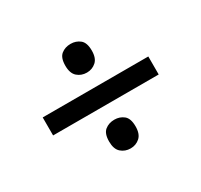

<svg xmlns="http://www.w3.org/2000/svg" viewBox="-107 -726 785 748"><g transform="rotate(-30 286.0 -352.0)"><path d="M285 -458Q260 -458 242.5 -473.5Q225 -489 225 -523Q225 -559 242.5 -573Q260 -587 285 -587Q309 -587 326.5 -573Q344 -559 344 -523Q344 -489 326.5 -473.5Q309 -458 285 -458ZM48 -312V-393H523V-312ZM285 -117Q260 -117 242.5 -132.5Q225 -148 225 -182Q225 -218 242.5 -232Q260 -246 285 -246Q309 -246 326.5 -232Q344 -218 344 -182Q344 -148 326.5 -132.5Q309 -117 285 -117Z"/></g></svg>

Font: Noto Sans Medium
Style: Regular
Weight: 500
Designer: Monotype Design Team
Foundry: Monotype Imaging Inc.
Version: Version 2.007